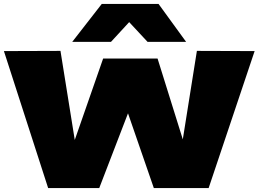

<svg xmlns="http://www.w3.org/2000/svg" viewBox="-20 -961 1321 981"><path d="M1046 0H766L634 -382L487 0H226L0 -700L289 -701L362 -246L507 -662H785L914 -249L986 -701L1281 -700ZM349 -747 500 -941H790L931 -747H734L640 -848L547 -747Z"/></svg>

Font: Georama Extra Expanded ExtraBold
Style: Regular
Weight: 800
Width: 8
Designer: Jean-Baptiste Levee
Foundry: Production Type
Version: Version 1.000